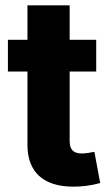

<svg xmlns="http://www.w3.org/2000/svg" viewBox="-20 -696 415 724"><path d="M83.5 -675.8V-545.9H9.8V-426.3H83.5V-149.4C83.5 -47.4 143.6 7.8 256.3 7.8C287.1 7.8 321.8 4.4 357.9 -5.9L335.9 -123.5C326.2 -121.1 300.8 -117.2 289.1 -117.2C256.3 -117.2 242.7 -132.3 242.7 -164.1V-426.3H342.8V-545.9H242.7V-675.8Z"/></svg>

Font: Raveo
Style: Bold
Weight: 700
Designer: Jakub Foglar, Rasmus Andersson (Inter)
Foundry: Jakubfoglar.com
Version: Version 1.100;Glyphs 3.2.3 (3260)